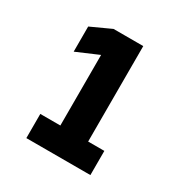

<svg xmlns="http://www.w3.org/2000/svg" viewBox="-124 -797 657 688"><g transform="rotate(30 205.0 -452.5)"><path d="M77 -205V-305H160V-597L69 -558V-662L152 -700H275V-305H342V-205Z"/></g></svg>

Font: Share
Style: Bold
Weight: 700
Designer: Ralph du Carrois
Version: Version 1.002